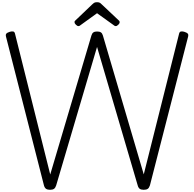

<svg xmlns="http://www.w3.org/2000/svg" viewBox="-20 -1709 1763 1743"><path d="M434 14Q411 14 398 5Q385 -4 379 -26L34 -1378Q30 -1392 36.5 -1402Q43 -1412 65 -1419Q85 -1426 98.5 -1423.5Q112 -1421 116 -1404L436 -125L810 -1387Q816 -1407 828 -1415Q840 -1423 861 -1423Q884 -1423 896 -1415Q908 -1407 914 -1387L1285 -126L1606 -1404Q1610 -1421 1624 -1423.5Q1638 -1426 1657 -1419Q1679 -1412 1685.5 -1402Q1692 -1392 1688 -1378L1341 -26Q1334 -4 1321.5 5Q1309 14 1285 14Q1261 14 1248.5 5Q1236 -4 1230 -26L861 -1283L490 -26Q483 -4 470.5 5Q458 14 434 14ZM692 -1472Q682 -1472 669.5 -1484Q657 -1496 657 -1506Q657 -1509 657 -1513Q657 -1517 663 -1522L817 -1669Q824 -1676 833 -1682.5Q842 -1689 861 -1689Q880 -1689 888.5 -1682.5Q897 -1676 904 -1669L1060 -1522Q1065 -1517 1065.5 -1513Q1066 -1509 1066 -1506Q1066 -1496 1053.5 -1484Q1041 -1472 1031 -1472Q1024 -1472 1019 -1475.5Q1014 -1479 1006 -1485L861 -1589L717 -1485Q710 -1479 704 -1475.5Q698 -1472 692 -1472Z"/></svg>

Font: Playwrite FR Trad
Style: Regular
Weight: 400
Designer: Veronika Burian, José Scaglione
Foundry: TypeTogether
Version: Version 1.000